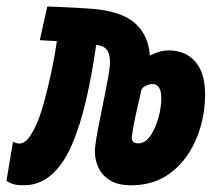

<svg xmlns="http://www.w3.org/2000/svg" viewBox="-41 -547 647 577"><path d="M353.5 9.8Q313 9.8 289.1 -5.4Q265.1 -20.5 254.6 -43.7Q244.1 -66.9 244.1 -90.8Q244.1 -106.4 249.3 -136Q254.4 -165.5 262.2 -203.1Q269.5 -240.2 277.3 -278.8Q277.8 -280.3 277.8 -282.2Q285.2 -316.9 288.6 -345.2Q289.6 -353 289.6 -359.9Q289.6 -378.4 283.7 -391.6Q275.4 -409.2 248 -412.1Q235.8 -324.7 217.5 -245.4Q199.2 -166 172.9 -107.4Q120.6 9.8 30.3 9.8Q6.3 9.8 -6.3 4.6Q-19 -0.5 -21.5 -3.9L-2 -121.1Q2 -119.1 6.8 -117.4Q11.7 -115.7 17.6 -115.7Q29.8 -115.7 41.3 -127.9Q52.7 -140.1 66.4 -168.9Q78.6 -193.8 90.8 -237.8Q103 -281.7 113.5 -331.3Q124 -380.9 129.9 -423.3Q106 -424.8 78.6 -426.3L101.1 -527.3Q108.4 -527.3 131.6 -526.4Q154.8 -525.4 182.6 -523.9Q210.4 -522.5 230.5 -521Q323.7 -514.2 365 -477.1Q406.2 -439.9 409.2 -379.9Q419.9 -385.7 434.8 -390.6Q449.7 -395.5 465.8 -395.5Q518.1 -395.5 547.9 -359.4Q577.6 -323.2 575.2 -252Q572.8 -182.6 545.9 -122.8Q519 -63 470.5 -26.6Q421.9 9.8 353.5 9.8ZM384.3 -278.3Q374 -234.9 366.5 -200Q358.9 -165 355.5 -138.2Q355 -135.7 355 -133.3Q355 -116.2 374.5 -116.2Q395.5 -116.2 411.1 -139.2Q426.8 -162.1 435.3 -193.6Q443.8 -225.1 443.8 -251.5Q443.8 -294.4 417 -294.4Q408.2 -294.4 398.7 -290Q389.2 -285.6 384.3 -278.3Z"/></svg>

Font: CaskaydiaCove NF
Style: Bold Italic
Weight: 700
Italic angle: -10°
Designer: Aaron Bell
Foundry: Saja Typeworks
Version: Version 2111.001; VTT 6.35;Nerd Fonts 3.2.1